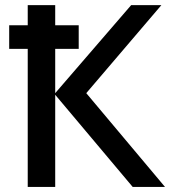

<svg xmlns="http://www.w3.org/2000/svg" viewBox="-20 -734 674 754"><path d="M88.9 -542V0H196.8V-361.8L501 0H627.9L318.8 -368.2L613.8 -713.9H495.1L196.8 -368.2V-542H289.1V-634.8H196.8V-713.9H88.9V-634.8H16.1V-542Z"/></svg>

Font: Noto Reveo Sans
Style: Regular
Weight: 500
Designer: Monotype Design Team
Foundry: Monotype Imaging Inc.
Version: Version 2.007